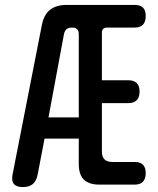

<svg xmlns="http://www.w3.org/2000/svg" viewBox="-20 -750 640 780"><path d="M300 -84V-187H161L133 -41Q128 -15 113.5 -2.5Q99 10 73 10Q47 10 36.5 -2.5Q26 -15 31 -41L150 -648Q158 -690 183 -710Q208 -730 251 -730H527Q550 -730 561 -719Q572 -708 572 -685Q572 -662 561 -650Q550 -638 527 -638H415Q405 -638 399.5 -633Q394 -628 394 -617V-424H501Q524 -424 535.5 -412.5Q547 -401 547 -378Q547 -355 535.5 -343Q524 -331 501 -331H394V-134Q394 -113 404.5 -102.5Q415 -92 437 -92H527Q550 -92 561 -80.5Q572 -69 572 -47Q572 -24 561 -12Q550 0 527 0H384Q341 0 320.5 -20.5Q300 -41 300 -84ZM300 -273V-611Q300 -625 293 -631.5Q286 -638 272.5 -638Q259 -638 251 -632Q243 -626 240 -612L177 -273Z"/></svg>

Font: Maple Mono Medium
Style: Regular
Weight: 500
Monospace: yes
Designer: subframe7536
Version: Version 7.000